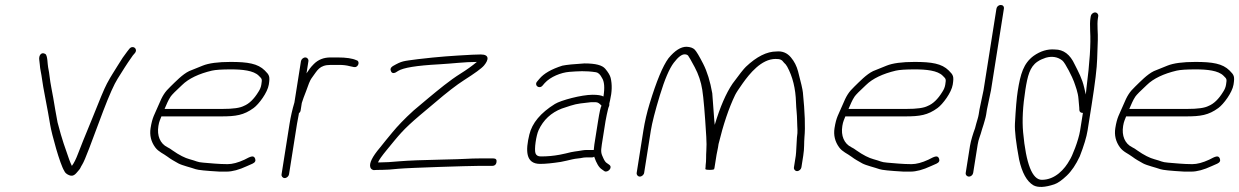

<svg xmlns="http://www.w3.org/2000/svg" viewBox="-20 -714 4982 772"><path d="M137.9 -472.7C139.1 -464.5 139.8 -458.5 140 -454.7C141 -435.3 146 -420.1 149.3 -394C153.3 -361.7 167.8 -294.1 172.9 -263L181.8 -212C187.8 -175 221.1 -53.7 238.3 -27C241.1 -19.7 247.6 -13.9 257.8 -9.6C278.2 -1 287.5 -19.9 297.6 -30.5C303.4 -36.6 303.4 -41 310.7 -52.5C316 -60.8 325.3 -82.5 338.6 -117.4C351.6 -152.3 370 -202.2 394.8 -267.2C419.6 -332.1 439 -375.6 453 -397.5C479.7 -439.3 482.8 -446.6 514.1 -491L522.7 -501C535.8 -518 513.8 -534.3 500.3 -518L491.6 -507C479.6 -491.9 467 -473.2 453.7 -451C435.9 -421 430.4 -416 410.1 -378.1C398.7 -356.8 379.6 -309.9 350.8 -237.6C320.9 -165.2 301.9 -118.1 293.8 -96.2C285.6 -74.4 277.4 -58 269 -47C264.1 -58.2 262.6 -59.7 257.7 -74C241.1 -122.6 231.1 -146 211.4 -222L202.3 -272C196.7 -306.6 191.5 -335.8 186.8 -359.5C179.2 -397.9 179.9 -413.1 173.5 -443.5C170.8 -456 171.7 -491.4 162.2 -497C146.1 -506.6 135.1 -491 137.9 -472.7Z M641.7 -276C649.7 -294 656 -310.8 666.2 -325.8C671.1 -333 686.4 -348.4 711.9 -372C738.7 -398.4 780.2 -417.8 832.1 -430C846.2 -433.3 871.7 -435 908.5 -435C954.5 -435 999.7 -430.6 1020.5 -409.5C1033.2 -396.5 1034.6 -397.7 1030.8 -374C1029.3 -364 1025.4 -354.3 1019.2 -345C1001.2 -315.5 981.5 -296.5 960.2 -288C944.9 -280 917.7 -276 873.7 -276ZM629 -246H869C928.7 -246 960.1 -250.8 999.8 -279.7C1020.8 -295 1055.7 -341.8 1060.8 -373.7C1066.1 -407.2 1063.2 -412.1 1044.8 -430.5C1016.7 -458.5 976.1 -465 907.2 -465C856.9 -465 819.5 -460 795 -450.1C776.7 -442.7 758.6 -435.4 740.8 -428.2C713.6 -415.3 685.5 -385.2 665.5 -366C642.2 -343.7 633.3 -329.4 617.5 -291.5C601.1 -252.3 592.6 -243.6 585.5 -199C581 -170.4 587.2 -144.5 604.1 -121.5C617.5 -103.2 637.6 -96.2 654.2 -83.5C667.4 -73.4 680.5 -66.4 697 -57.1C712.8 -48.6 748.2 -40.4 766.5 -33.8C776.1 -30.3 808.1 -27.1 862.6 -24H891.4C914.1 -24 941.2 -31.3 972.9 -46L995.5 -56C1005.8 -60.8 1009.2 -67.6 1005.7 -76.5C999.9 -91.4 986.8 -84.5 963 -72C937.1 -60 914.4 -54 894.9 -54C859.3 -54 825 -57.9 797.5 -60C771.4 -62 771.9 -66.1 742.2 -73.9C724.6 -78.5 700.4 -90.3 673.3 -109.5C666.8 -114.5 660.1 -118.7 653.3 -122C623.9 -136.4 610.6 -168.2 616.9 -207.5C619.9 -226.7 624.5 -233.5 629 -246Z M1190.1 -468 1163.8 -302C1155.4 -274 1148.9 -245.3 1144.2 -216L1112.1 -13C1110.8 -5.1 1116.8 2 1124.7 2C1132.6 2 1140.8 -5.1 1142.1 -13L1174.2 -216C1176.2 -228.7 1178.5 -240.7 1180.9 -252L1182 -259C1185.8 -261.7 1188 -265.3 1188.8 -270L1193.5 -300C1197 -311.7 1203 -328 1211.3 -349C1220.9 -373.3 1223.2 -387.2 1236 -404C1255.7 -430 1263.4 -453 1309.7 -453H1344.2C1359.8 -453 1374.1 -451.3 1386.9 -447.8C1399.7 -444.3 1407.9 -443.3 1411.5 -445C1424.2 -450.9 1425.5 -469.8 1412.8 -472C1396.8 -479.3 1371.8 -483 1337.7 -483H1308.5C1281.7 -483 1259.4 -474.2 1241.8 -456.5C1226.7 -441.4 1223.5 -434.7 1212.4 -419L1220.1 -468C1221.4 -475.9 1215.4 -483 1207.5 -483C1199.6 -483 1191.4 -475.9 1190.1 -468Z M1976.4 -62C1978 -72 1973.8 -77 1963.8 -77H1906.8C1863.6 -77 1861.1 -74.3 1755.8 -72.3C1680.4 -70.8 1623.4 -68.6 1585.9 -65.5C1553.8 -62.5 1528.1 -61 1508.8 -61H1499.8C1503.7 -70.6 1515.6 -87.5 1535.6 -111.7C1585.1 -171.7 1598.3 -190.9 1667.8 -250L1727.3 -300C1776.4 -342.1 1816 -372.7 1846.3 -392C1888.9 -419.2 1916.1 -438.7 1926.2 -450.7C1945.2 -473.3 1948.8 -495 1913 -495C1902.6 -495 1891.3 -494.7 1879.2 -494C1794.8 -489.4 1747.3 -486.3 1660.1 -476.1C1599.3 -467.7 1597.9 -470.1 1559.1 -448C1550.1 -442 1548 -434.7 1552.8 -426C1557.5 -417.4 1567 -418.4 1581.1 -429C1601.9 -441.5 1652.1 -450.4 1747.1 -455.5C1798.3 -458.3 1847.2 -465 1897.4 -465C1878 -448.9 1856.5 -433.5 1833.1 -418.9C1786.9 -390.1 1743.8 -353.7 1702.9 -320L1643.4 -270C1605.1 -235.3 1577.7 -206 1557.9 -182L1530.7 -149C1522.5 -139 1515 -129.7 1508.3 -121C1476.7 -83.8 1463.6 -57.2 1469.1 -41C1471.2 -35 1475.8 -31.3 1482.9 -30C1489 -30.7 1500.1 -31 1516.2 -31C1532.4 -31 1554.6 -32.5 1582.9 -35.5C1628.7 -39.6 1868.1 -47 1902 -47H1959C1969 -47 1974.8 -52 1976.4 -62Z M2151.7 -55C2173.7 -55 2199.8 -57.7 2234.8 -63L2258.4 -68C2275.3 -71.7 2287.2 -75.5 2304.8 -77C2319.1 -78.2 2324.3 -81 2335.6 -81H2360.6C2363.3 -81 2366.1 -82 2369.1 -84C2378.2 -57.2 2388.5 -40.2 2400 -33L2409.9 -26C2422.5 -17.6 2446.4 -40.5 2429 -52L2419.1 -59C2414.9 -61.7 2410.5 -67.8 2406.1 -77.5C2397 -97 2395.1 -102.8 2399.8 -133L2414.7 -227C2417.1 -241.9 2422.2 -264 2425.1 -276.5C2427.2 -286.1 2431.4 -288 2429.8 -297C2431.2 -301.7 2432.3 -306.3 2433 -311C2440.9 -344.5 2441.7 -374.5 2435.3 -401C2432.9 -411 2425.6 -423.2 2413.6 -437.5C2401.5 -451.8 2375.5 -459 2329.9 -459C2287.5 -456.5 2258.1 -453.5 2241.2 -450C2197.3 -436.1 2166.5 -418.4 2148.8 -397L2140.3 -387C2125.7 -371 2148.4 -354 2161.6 -370L2170.2 -380C2193.2 -405.4 2235.8 -422.3 2268.7 -425C2305 -427.6 2333.7 -430.1 2376.7 -423.5C2385.6 -421.9 2393.5 -414.4 2400.3 -401C2410 -386.6 2412.1 -361.6 2406.4 -326C2397.8 -330.7 2383.4 -333 2363 -333C2318.1 -333 2235.2 -310.8 2211.1 -295.9C2153.9 -260.4 2119.6 -219.5 2108.4 -173C2093.1 -109.9 2092.4 -55 2151.7 -55ZM2384.7 -227 2369.8 -133C2368.6 -125 2367.8 -117.7 2367.4 -111H2341.6C2333.4 -111 2327.1 -110.5 2321.9 -109.5C2296 -104.7 2288.8 -106.1 2254.6 -97L2231 -92C2204.8 -87.1 2181.3 -85 2154.4 -85C2143.1 -85 2136 -89.3 2133 -98C2127.6 -113.8 2135.8 -169.3 2145.6 -190.5C2164.8 -232 2195.9 -261 2238.9 -277.5C2248 -280.5 2259.7 -284.3 2273.8 -289C2301.4 -298.1 2325.8 -299.5 2355.6 -303H2375.8C2383.1 -303 2390.7 -298.3 2398.6 -289C2395 -283.7 2390.4 -263 2384.7 -227Z M3184.9 -26C3192.8 -26 3201 -33.1 3202.3 -41L3209.7 -88C3214.7 -119.1 3212.5 -138.2 3214.6 -163C3218.4 -202.6 3216.3 -262.3 3208.3 -342.2C3207.1 -354.4 3200.6 -382.6 3188.9 -427C3183.3 -448.3 3173.8 -467 3160.3 -483C3145.2 -501.4 3125.3 -509.4 3102.1 -507C3063.4 -507 3022.4 -486.5 2979.1 -445.5C2970.3 -437.1 2952.5 -414.6 2925.7 -378C2899.3 -339.2 2875.3 -283.8 2853.8 -212C2851.5 -227.9 2845.7 -322.5 2843.9 -339C2835.6 -386.6 2823.4 -426 2807.5 -457.2C2791.6 -488.4 2780.2 -507.5 2773.3 -514.5C2766.4 -521.5 2755.4 -525.3 2740.3 -526C2717.4 -526 2693.3 -510.7 2668 -480C2645.1 -449.1 2619.8 -388.3 2592.1 -297.5C2581 -261.2 2572.6 -225 2566.9 -189L2540 -19C2538.8 -11.1 2544.7 -4 2552.6 -4C2560.6 -4 2568.8 -11.1 2570 -19L2596.9 -189C2601.9 -220.3 2614 -267.7 2633.3 -331.1C2652.6 -394.5 2671.2 -438 2689 -461.5C2706.8 -485 2721.8 -496.3 2734 -495.5C2739.6 -495.2 2744 -493.5 2746.7 -490.5C2749.4 -487.5 2758.3 -471.9 2773.4 -443.7C2788.5 -415.5 2798.6 -385.3 2803.7 -353.1C2808.8 -320.9 2814.2 -257.9 2819.8 -164C2821.1 -142 2821.2 -123.8 2820.1 -109.3C2818.4 -87.4 2820.2 -68.2 2817.3 -50C2817.3 -44.7 2816.9 -39.7 2816.1 -35C2815.7 -32.3 2821.5 -31 2833.5 -31C2845.5 -31 2851.7 -32.3 2852.1 -35L2852.3 -36H2851.1C2852 -36.7 2852.5 -37.3 2852.6 -38L2861.2 -92C2862.3 -99.3 2864.3 -109 2867 -121L2869.2 -135C2888.5 -214.3 2910.7 -280 2935.8 -332C2940 -340.7 2950 -356.1 2965.8 -378.3C2993.7 -417.5 3041 -477 3098.5 -477C3116.6 -477 3123.7 -474.2 3132.2 -462C3137.1 -458 3141.5 -452.7 3145.2 -446C3167.3 -405.7 3179 -357.7 3180.6 -302C3181.4 -274.8 3184.7 -257.8 3185.1 -226.5C3185.5 -196.6 3188.6 -188.3 3184.3 -161L3181 -102C3180.8 -96.7 3180.4 -92 3179.7 -88L3172.3 -41C3171 -33.1 3177 -26 3184.9 -26Z M3391.7 -276C3399.7 -294 3406 -310.8 3416.2 -325.8C3421.1 -333 3436.4 -348.4 3461.9 -372C3488.7 -398.4 3530.2 -417.8 3582.1 -430C3596.2 -433.3 3621.7 -435 3658.5 -435C3704.5 -435 3749.7 -430.6 3770.5 -409.5C3783.2 -396.5 3784.6 -397.7 3780.8 -374C3779.3 -364 3775.4 -354.3 3769.2 -345C3751.2 -315.5 3731.5 -296.5 3710.2 -288C3694.9 -280 3667.7 -276 3623.7 -276ZM3379 -246H3619C3678.7 -246 3710.1 -250.8 3749.8 -279.7C3770.8 -295 3805.7 -341.8 3810.8 -373.7C3816.1 -407.2 3813.2 -412.1 3794.8 -430.5C3766.7 -458.5 3726.1 -465 3657.2 -465C3606.9 -465 3569.5 -460 3545 -450.1C3526.7 -442.7 3508.6 -435.4 3490.8 -428.2C3463.6 -415.3 3435.5 -385.2 3415.5 -366C3392.2 -343.7 3383.3 -329.4 3367.5 -291.5C3351.1 -252.3 3342.6 -243.6 3335.5 -199C3331 -170.4 3337.2 -144.5 3354.1 -121.5C3367.5 -103.2 3387.6 -96.2 3404.2 -83.5C3417.4 -73.4 3430.5 -66.4 3447 -57.1C3462.8 -48.6 3498.2 -40.4 3516.5 -33.8C3526.1 -30.3 3558.1 -27.1 3612.6 -24H3641.4C3664.1 -24 3691.2 -31.3 3722.9 -46L3745.5 -56C3755.8 -60.8 3759.2 -67.6 3755.7 -76.5C3749.9 -91.4 3736.8 -84.5 3713 -72C3687.1 -60 3664.4 -54 3644.9 -54C3609.3 -54 3575 -57.9 3547.5 -60C3521.4 -62 3521.9 -66.1 3492.2 -73.9C3474.6 -78.5 3450.4 -90.3 3423.3 -109.5C3416.8 -114.5 3410.1 -118.7 3403.3 -122C3373.9 -136.4 3360.6 -168.2 3366.9 -207.5C3369.9 -226.7 3374.5 -233.5 3379 -246Z M3893 -19 3911.1 -132.9C3914.8 -156.6 3921.3 -165.7 3928.9 -195L3934.7 -213C3938.1 -225.8 3942.9 -239.2 3945.1 -253L3948.4 -274L3964.6 -351L4016.5 -679C4017.9 -687.8 4012.4 -694 4003.9 -694C3995.5 -694 3987.9 -687.8 3986.5 -679L3934.6 -351L3918.6 -275L3915.2 -254C3913.2 -241 3908.6 -229.5 3905.4 -217L3900.4 -198C3893.1 -179 3883.5 -148.1 3880.1 -127L3863 -19C3861.7 -10.8 3867.8 -4 3876.1 -4C3884.5 -4 3891.7 -10.8 3893 -19Z M4383.2 -664C4375.2 -664 4367 -656.9 4365.8 -649L4364.4 -640C4362.7 -629.3 4362.3 -612.3 4363.3 -589C4366.5 -537.9 4361.6 -461.6 4348.5 -360C4347.1 -348.7 4346.2 -340 4345.9 -334C4344.6 -338.7 4342.4 -348.2 4339.1 -362.8C4331.5 -396.7 4315.9 -425.8 4301.1 -455C4282.8 -495 4256.3 -515 4221.6 -515C4192.1 -517.5 4163.4 -508.8 4135.5 -489C4095.5 -458.9 4083.2 -417.7 4072.1 -347.6C4067.8 -320.6 4064.1 -277.2 4060.9 -217.1C4059.4 -188.5 4065 -140.5 4077.6 -73C4089.4 -19.3 4108.6 15.4 4135.1 31C4153.5 41 4181.6 39.7 4219.3 27.1C4233 22.5 4249.6 10.9 4269.1 -7.6C4288.6 -26.1 4306 -51.9 4321.5 -85C4338.3 -128.3 4348.8 -163 4352.9 -189L4369.4 -293C4383.2 -380.3 4390.6 -441.7 4391.5 -477C4392.5 -512.3 4393.3 -537.7 4394.1 -553C4395.4 -578.9 4390.3 -614.1 4394.4 -640L4395.8 -649C4397 -656.9 4391.1 -664 4383.2 -664ZM4334.2 -260 4322.9 -189C4316.6 -148.9 4290.3 -83.9 4281.2 -71C4261 -33.7 4222.4 9 4169.1 9C4130.6 9 4105.5 -54.7 4093.8 -182C4089.4 -230 4092.5 -287.1 4102.9 -353.2C4111.6 -407.7 4120.2 -444.9 4151.3 -466C4165.1 -475.4 4171.4 -476.4 4185.3 -482C4210.9 -489 4232.9 -485.2 4251.4 -470.7C4263.3 -461.5 4292.9 -401.2 4298.1 -386C4304.3 -368.1 4314.6 -342.3 4316.4 -316.2C4317.5 -299.4 4318.6 -287.7 4319.5 -281L4319.9 -271C4320.8 -263.7 4325.5 -260 4334.2 -260Z M4520.7 -276C4528.7 -294 4535 -310.8 4545.2 -325.8C4550.1 -333 4565.4 -348.4 4590.9 -372C4617.7 -398.4 4659.2 -417.8 4711.1 -430C4725.2 -433.3 4750.7 -435 4787.5 -435C4833.5 -435 4878.7 -430.6 4899.5 -409.5C4912.2 -396.5 4913.6 -397.7 4909.8 -374C4908.3 -364 4904.4 -354.3 4898.2 -345C4880.2 -315.5 4860.5 -296.5 4839.2 -288C4823.9 -280 4796.7 -276 4752.7 -276ZM4508 -246H4748C4807.7 -246 4839.1 -250.8 4878.8 -279.7C4899.8 -295 4934.7 -341.8 4939.8 -373.7C4945.1 -407.2 4942.2 -412.1 4923.8 -430.5C4895.7 -458.5 4855.1 -465 4786.2 -465C4735.9 -465 4698.5 -460 4674 -450.1C4655.7 -442.7 4637.6 -435.4 4619.8 -428.2C4592.6 -415.3 4564.5 -385.2 4544.5 -366C4521.2 -343.7 4512.3 -329.4 4496.5 -291.5C4480.1 -252.3 4471.6 -243.6 4464.5 -199C4460 -170.4 4466.2 -144.5 4483.1 -121.5C4496.5 -103.2 4516.6 -96.2 4533.2 -83.5C4546.4 -73.4 4559.5 -66.4 4576 -57.1C4591.8 -48.6 4627.2 -40.4 4645.5 -33.8C4655.1 -30.3 4687.1 -27.1 4741.6 -24H4770.4C4793.1 -24 4820.2 -31.3 4851.9 -46L4874.5 -56C4884.8 -60.8 4888.2 -67.6 4884.7 -76.5C4878.9 -91.4 4865.8 -84.5 4842 -72C4816.1 -60 4793.4 -54 4773.9 -54C4738.3 -54 4704 -57.9 4676.5 -60C4650.4 -62 4650.9 -66.1 4621.2 -73.9C4603.6 -78.5 4579.4 -90.3 4552.3 -109.5C4545.8 -114.5 4539.1 -118.7 4532.3 -122C4502.9 -136.4 4489.6 -168.2 4495.9 -207.5C4498.9 -226.7 4503.5 -233.5 4508 -246Z"/></svg>

Font: MewTooHand
Style: WideIta
Weight: 400
Designer: Mew Too, Robert Jablonski
Version: Version 0.77